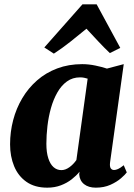

<svg xmlns="http://www.w3.org/2000/svg" viewBox="-20 -856 620 886"><path d="M488 -107.5Q485.5 -88 490.8 -79.8Q496 -71.5 506.5 -71.5Q514 -71.5 524.5 -76Q535 -80.5 551 -93.5L565 -60.5Q558 -50.5 538.5 -33.5Q519 -16.5 489.5 -3.2Q460 10 422 10Q388.5 10 368 -6.2Q347.5 -22.5 345.5 -51.5L347 -63.5Q332.5 -45.5 310.8 -28.5Q289 -11.5 260.8 -0.8Q232.5 10 198 10Q140.5 10 102.2 -16.8Q64 -43.5 45.2 -89Q26.5 -134.5 26.5 -190Q26.5 -247.5 40.8 -301.8Q55 -356 82.8 -402.8Q110.5 -449.5 151 -485Q191.5 -520.5 244 -540.2Q296.5 -560 359.5 -560Q389 -560 420.2 -553.5Q451.5 -547 473.5 -539.5L551 -560ZM384.5 -493Q377 -495.5 368.2 -497.2Q359.5 -499 349.5 -499Q315 -499 289 -480.2Q263 -461.5 244.8 -429.5Q226.5 -397.5 215.2 -357.5Q204 -317.5 199 -274.8Q194 -232 194 -192.5Q194 -153 202.8 -125.8Q211.5 -98.5 227 -84.8Q242.5 -71 263.5 -71Q273 -71 282.2 -74.5Q291.5 -78 300.5 -84.5Q309.5 -91 317.5 -99.2Q325.5 -107.5 332.5 -117.5ZM228.5 -608.5 184.5 -637 360.5 -836H426L535 -635L487 -611Q460.5 -636 433 -665.5Q405.5 -695 379 -723.5Q343.5 -694 305.2 -663.8Q267 -633.5 228.5 -608.5Z"/></svg>

Font: Merriweather 36pt Black
Style: Italic
Weight: 900
Italic angle: -7.8°
Version: Version 2.101